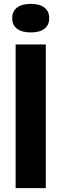

<svg xmlns="http://www.w3.org/2000/svg" viewBox="-20 -969 316 989"><path d="M60.5 0V-740H216V0ZM43 -875.5Q43 -911 68 -930Q93 -949 138.5 -949Q184 -949 208.8 -930Q233.5 -911 233.5 -875.5Q233.5 -839.5 208.8 -820.8Q184 -802 138.5 -802Q92.5 -802 67.8 -820.8Q43 -839.5 43 -875.5Z"/></svg>

Font: Encode Sans Semi Condensed
Style: Bold
Weight: 700
Width: 4
Designer: Multiple Designers
Foundry: Impallari Type
Version: Version 2.000